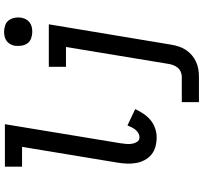

<svg xmlns="http://www.w3.org/2000/svg" viewBox="-47 -732 994 940"><g transform="rotate(-90 450.0 -262.0)"><path d="M248 8Q224 8 202 2Q180 -4 163.5 -17.5Q147 -31 136.5 -50.5Q126 -70 122 -92.5Q118 -115 119 -138Q120 -161 124 -185L201 -651H104V-735H312L219 -171Q217 -157 215.5 -142.5Q214 -128 216 -114Q218 -100 225.5 -88Q233 -76 248 -76Q258 -76 268 -81.5Q278 -87 285 -96Q292 -105 297 -115Q302 -125 306 -135L386 -97Q376 -76 363 -56.5Q350 -37 332 -22Q314 -7 291.5 0.5Q269 8 248 8ZM420 215V131H545Q556 131 568 126Q580 121 588 111.5Q596 102 600.5 90.5Q605 79 607 67L690 -436H593V-520H801L701 81Q698 99 692 117Q686 135 675.5 151Q665 167 650 180Q635 193 617 201Q599 209 581 212Q563 215 545 215ZM764 -601Q748 -601 732.5 -606.5Q717 -612 708 -624.5Q699 -637 696.5 -653.5Q694 -670 696 -687Q698 -698 704 -709Q710 -720 720 -727Q730 -734 741.5 -736.5Q753 -739 765 -739Q781 -739 796.5 -733.5Q812 -728 821 -715.5Q830 -703 833 -686.5Q836 -670 833 -653Q831 -642 825 -631Q819 -620 809 -613Q799 -606 787.5 -603.5Q776 -601 764 -601Z"/></g></svg>

Font: Iosevka Etoile Medium
Style: Italic
Weight: 500
Italic angle: -9°
Designer: Belleve Invis
Foundry: Belleve Invis
Version: Version 22.1.2; ttfautohint (v1.8.4)